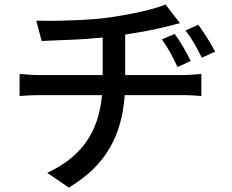

<svg xmlns="http://www.w3.org/2000/svg" viewBox="-20 -784 1040 862"><path d="M540 -357H805C831 -357 861 -355 884 -353V-452C863 -450 824 -447 803 -447H542V-629C609 -639 674 -651 725 -664C740 -668 759 -673 788 -680L723 -764C674 -742 569 -720 474 -706C425 -699 368 -695 314 -693H304C241 -690 182 -690 143 -691L167 -600C217 -603 282 -604 349 -608L360 -609C362 -609 364 -609 365 -609L376 -610C383 -611 391 -611 398 -612L409 -613C420 -613 430 -614 441 -616V-447H155C124 -447 93 -450 68 -452V-353C93 -355 125 -357 156 -357H438C423 -192 347 -80 192 -8L289 58C459 -43 527 -179 540 -357ZM946 -552C924 -594 894 -640 870 -673L813 -647C845 -605 861 -575 886 -525L946 -552ZM836 -510C816 -552 788 -600 764 -632L707 -607C737 -564 753 -534 777 -483L836 -510Z"/></svg>

Font: Glow Sans SC Normal Medium
Style: Regular
Weight: 600
Designer: Ryoko NISHIZUKA (kana, bopomofo & ideographs); Paul D. Hunt (Latin, Greek & Cyrillic); Sandoll Communications, Soo-young
Version: Version 0.93